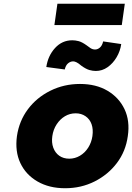

<svg xmlns="http://www.w3.org/2000/svg" viewBox="-20 -990 702 1020"><path d="M326 10Q241 10 179 -26Q117 -62 88 -124Q59 -186 70 -267Q82 -348 128.5 -410Q175 -472 247.5 -508Q320 -544 405 -544Q490 -544 551 -508Q612 -472 641.5 -410Q671 -348 659 -267Q648 -186 601 -124Q554 -62 482.5 -26Q411 10 326 10ZM348 -147Q378 -147 404.5 -162.5Q431 -178 448.5 -205.5Q466 -233 471 -267Q476 -303 466.5 -330Q457 -357 434.5 -372.5Q412 -388 382 -388Q351 -388 325 -372.5Q299 -357 281 -329.5Q263 -302 258 -267Q253 -233 263 -205.5Q273 -178 295 -162.5Q317 -147 348 -147ZM489 -613Q473 -613 455 -618Q437 -623 412 -641Q397 -654 386.5 -659Q376 -664 369 -664Q354 -664 341.5 -653.5Q329 -643 324 -621L226 -634Q235 -694 272.5 -735Q310 -776 364 -776Q380 -776 397.5 -771.5Q415 -767 439 -750Q449 -742 460.5 -734.5Q472 -727 485 -727Q499 -727 511 -737.5Q523 -748 528 -770L624 -756Q619 -719 599.5 -686Q580 -653 551.5 -633Q523 -613 489 -613ZM269 -857 285 -970H643L627 -857Z"/></svg>

Font: Lexend ExtBd
Style: Italic
Weight: 800
Italic angle: -8.13011°
Designer: Bonnie Shaver-Troup, Thomas Jockin
Foundry: Lexend
Version: Version 1.007